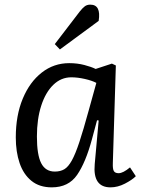

<svg xmlns="http://www.w3.org/2000/svg" viewBox="-20 -793 611 827"><path d="M466 -90Q465 -65 470.5 -56Q476 -47 491 -47Q510 -47 540 -72L565 -34Q549 -18 518 -2Q487 14 456 14Q379 14 388 -86L405 -274L398 -275L376 -193Q349 -93 312 -39.5Q275 14 203 14Q150 14 115.5 -14Q81 -42 64.5 -90.5Q48 -139 48 -201Q48 -296 78 -368Q108 -440 160 -480.5Q212 -521 278 -521Q313 -521 343.5 -513Q374 -505 392 -496L462 -519L479 -511ZM216 -54Q240 -54 257 -64Q274 -74 289.5 -102Q305 -130 322 -181.5Q339 -233 362 -317L395 -436Q376 -446 345 -453Q314 -460 287 -460Q243 -460 209.5 -427.5Q176 -395 157.5 -337.5Q139 -280 139 -205Q139 -126 157.5 -90Q176 -54 216 -54ZM324 -744Q336 -759 345.5 -766Q355 -773 369 -773Q416 -773 405 -703L238 -580L216 -603Z"/></svg>

Font: Literata 12pt
Style: Italic
Weight: 400
Italic angle: -2°
Designer: Latin by Veronika Burian and Jose Scaglione. Greek by Irene Vlachou. Cyrillic by Vera Evstafieva
Foundry: TypeTogether
Version: Version 3.002